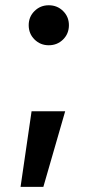

<svg xmlns="http://www.w3.org/2000/svg" viewBox="-20 -541 369 748"><path d="M60.1 187 103 -107.4H233.9L148.9 187ZM169.9 -364.7Q137.2 -364.7 114.5 -387.2Q91.8 -409.7 91.8 -442.9Q91.8 -475.6 114.5 -498Q137.2 -520.5 169.9 -520.5Q203.1 -520.5 225.8 -498Q248.5 -475.6 248.5 -442.9Q248.5 -409.7 225.8 -387.2Q203.1 -364.7 169.9 -364.7Z"/></svg>

Font: Inter SemiBold
Style: Regular
Weight: 600
Designer: Rasmus Andersson
Foundry: rsms
Version: Version 4.001;git-9221beed3